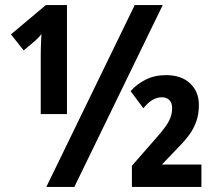

<svg xmlns="http://www.w3.org/2000/svg" viewBox="-20 -734 844 754"><path d="M162 0 509 -714H619L272 0ZM140 -498Q140 -509 140 -522Q140 -535 140.5 -549Q141 -563 141.5 -575.5Q142 -588 143 -600Q137 -593 130 -585.5Q123 -578 117 -573L73 -536L23 -599L160 -714H243V-286H140ZM498 0V-83L589 -187Q616 -217 630 -237Q644 -257 650 -274Q656 -291 656 -310Q656 -329 645.5 -340.5Q635 -352 616 -352Q597 -352 579.5 -342Q562 -332 543 -309L493 -376Q516 -403 551.5 -421Q587 -439 632 -439Q692 -439 726.5 -406.5Q761 -374 761 -322Q761 -287 751.5 -259Q742 -231 724.5 -206.5Q707 -182 681 -156L616 -88H771V0Z"/></svg>

Font: Noto Sans Display Condensed
Style: Bold
Weight: 700
Width: 3
Designer: Monotype Design Team
Foundry: Monotype Imaging Inc.
Version: Version 2.003